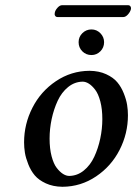

<svg xmlns="http://www.w3.org/2000/svg" viewBox="-20 -713 527 743"><path d="M299.8 -397Q268.6 -396.5 243.4 -376Q218.3 -355.5 203.1 -322.8Q188 -290 179.9 -252.2Q171.9 -214.4 171.9 -176.8Q171.9 -137.7 179.7 -108.2Q187.5 -78.6 199.7 -63Q211.9 -47.4 224.1 -39.8Q236.3 -32.2 248 -32.2Q279.3 -32.7 304.4 -53.2Q329.6 -73.7 344.7 -106.2Q359.9 -138.7 367.9 -176.5Q376 -214.4 376 -252Q376 -291 368.2 -320.6Q360.4 -350.1 348.1 -366Q335.9 -381.8 323.7 -389.4Q311.5 -397 299.8 -397ZM222.2 9.8H221.2Q185.1 9.3 157.5 -3.4Q129.9 -16.1 114.5 -34.4Q99.1 -52.7 89.4 -77.4Q79.6 -102.1 76.4 -122.1Q73.2 -142.1 73.2 -162.1Q73.2 -232.9 105.5 -296.1Q137.7 -359.4 196.5 -398.9Q255.4 -438.5 326.2 -439H327.1Q363.3 -438.5 390.9 -425.8Q418.5 -413.1 433.8 -394.8Q449.2 -376.5 459 -351.8Q468.8 -327.1 471.9 -307.1Q475.1 -287.1 475.1 -267.1Q475.1 -196.3 442.9 -133.1Q410.6 -69.8 351.8 -30.3Q293 9.3 222.2 9.8ZM284.2 -549.8Q284.2 -570.3 298.8 -584.7Q313.5 -599.1 334 -599.1Q354 -599.1 368.4 -584.5Q382.8 -569.8 382.8 -549.8Q382.8 -528.8 368.4 -514.4Q354 -500 334 -500Q313 -500 298.6 -514.4Q284.2 -528.8 284.2 -549.8ZM457 -647H203.1Q196.3 -647 193.4 -651.9Q190.4 -656.7 191.9 -663.1Q193.4 -672.9 202.4 -682.9Q211.4 -692.9 220.2 -692.9H475.1Q481.9 -692.9 484.9 -688.2Q487.8 -683.6 486.8 -678.2Q484.4 -667.5 475.3 -657.2Q466.3 -647 457 -647Z"/></svg>

Font: Common Serif Medium
Style: Italic
Weight: 500
Italic angle: -12°
Designer: Philipp H. Poll, Khaled Hosny
Foundry: Stefan Peev, Context Ltd.
Version: Version 1.026